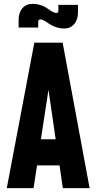

<svg xmlns="http://www.w3.org/2000/svg" viewBox="-20 -970 497 990"><path d="M177 -857V-828H76V-867Q76 -905 95.5 -927.5Q115 -950 147 -950Q192 -950 228 -924Q257 -903 270 -903Q281 -903 281 -916V-945H382V-906Q382 -868 362.5 -845.5Q343 -823 311 -823Q268 -823 226 -852Q201 -870 188 -870Q177 -870 177 -857ZM303 -750 442 0H304L287 -117H171L153 0H15L157 -750ZM191 -252H267L230 -507Z"/></svg>

Font: Mohave Bold
Style: Regular
Weight: 700
Designer: Gumpita Rahayu
Foundry: Tokotype
Version: Version 2.002;PS 002.002;hotconv 1.0.88;makeotf.lib2.5.64775